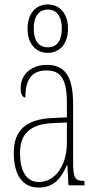

<svg xmlns="http://www.w3.org/2000/svg" viewBox="-20 -834 440 864"><path d="M195 -596C246 -596 286 -634 286 -705C286 -776 246 -814 195 -814C144 -814 104 -776 104 -705C104 -634 144 -596 195 -596ZM196 -621C160 -621 132 -643 132 -705C132 -768 160 -791 196 -791C229 -791 258 -768 258 -705C258 -643 229 -621 196 -621ZM153 10C224 10 256 -33 281 -91H283L288 0H360V-20H358C320 -20 309 -29 309 -103V-366C309 -495 269 -542 191 -542C117 -542 73 -496 73 -438C73 -411 81 -395 94 -395C94 -482 127 -517 190 -517C254 -517 281 -477 281 -371V-306L218 -303C99 -298 42 -250 42 -146C42 -41 86 10 153 10ZM155 -15C96 -15 70 -69 70 -146C70 -228 112 -276 219 -280L281 -283V-191C281 -92 230 -15 155 -15Z"/></svg>

Font: Noto Serif ExtraCondensed Thin
Style: Regular
Weight: 100
Width: 2
Designer: Monotype Design Team
Foundry: Monotype Imaging Inc.
Version: Version 2.013